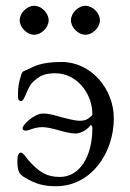

<svg xmlns="http://www.w3.org/2000/svg" viewBox="-20 -628 448 663"><path d="M98 -508C123 -508 148 -533 148 -558C148 -583 123 -608 98 -608C73 -608 48 -583 48 -558C48 -533 73 -508 98 -508ZM275 -508C300 -508 325 -533 325 -558C325 -583 300 -608 275 -608C250 -608 225 -583 225 -558C225 -533 250 -508 275 -508ZM174 15C294 15 373 -99 373 -219C373 -322 294 -414 193 -414C119 -414 97 -398 73 -387C64 -383 57 -382 54 -372C45 -343 42 -328 42 -302C42 -289 42 -279 53 -279C66 -279 73 -327 95 -346C114 -363 129 -375 171 -375C243 -375 299 -308 299 -233C299 -229 292 -225 289 -222C283 -217 276 -211 254 -211C240 -211 217 -217 193 -223C169 -230 150 -236 129 -236C97 -236 58 -196 58 -186C58 -178 64 -177 70 -177C80 -177 99 -189 126 -189C142 -189 161 -184 180 -179C201 -173 223 -167 241 -167C254 -167 277 -175 292 -195C293 -196 293 -196 294 -196C296 -196 299 -191 299 -186C299 -86 254 -17 187 -17C143 -17 116 -32 78 -75C73 -80 61 -101 52 -101C43 -101 40 -88 40 -74C40 -36 46 -27 64 -16C104 8 131 15 174 15Z"/></svg>

Font: EB Garamond
Style: Regular
Weight: 400
Designer: Georg Duffner and Octavio Pardo
Foundry: Georg Duffner
Version: Version 1.000;PS 001.000;hotconv 1.0.88;makeotf.lib2.5.64775